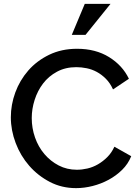

<svg xmlns="http://www.w3.org/2000/svg" viewBox="-20 -966 723 992"><path d="M36 -360Q36 -425 59 -488Q82 -551 126 -601.5Q170 -652 234 -683Q298 -714 378 -714Q474 -714 543.5 -671Q613 -628 646 -559L564 -504Q549 -537 527 -559Q505 -581 480 -594.5Q455 -608 427.5 -613.5Q400 -619 374 -619Q318 -619 274.5 -595.5Q231 -572 202.5 -534.5Q174 -497 159 -450Q144 -403 144 -356Q144 -304 161 -255.5Q178 -207 209.5 -170Q241 -133 283.5 -111Q326 -89 377 -89Q404 -89 432 -95.5Q460 -102 486 -117Q512 -132 534.5 -154.5Q557 -177 571 -208L658 -159Q642 -119 611 -88.5Q580 -58 541 -37Q502 -16 458.5 -5Q415 6 373 6Q299 6 237.5 -26Q176 -58 131 -109.5Q86 -161 61 -227Q36 -293 36 -360ZM422 -786H351L418 -946H551Z"/></svg>

Font: Rising Sun Medium
Style: Regular
Weight: 500
Designer: Matt McInerney, Pablo Impallari, Rodrigo Fuenzalida (Raleway font), Stephen Hutchings (Greek), Cristiano Sobral (main ch
Foundry: The Rising Sun Project Authors
Version: Version 4.327; ttfautohint (v1.8.4.7-5d5b-dirty)